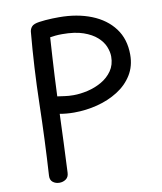

<svg xmlns="http://www.w3.org/2000/svg" viewBox="-88 -852 792 937"><g transform="rotate(-10 308.5 -383.0)"><path d="M121 -736Q123 -750 132.5 -760.5Q142 -771 170 -775Q184 -777 201 -778.5Q218 -780 235.5 -780.5Q253 -781 268 -781Q358 -781 428.5 -753Q499 -725 539 -671.5Q579 -618 579 -541Q579 -484 552 -440.5Q525 -397 479 -368Q433 -339 376.5 -324.5Q320 -310 261 -310Q242 -310 224.5 -311.5Q207 -313 190 -316Q187 -245 184.5 -172.5Q182 -100 178 -26Q177 -5 163 5Q149 15 131 15Q112 15 98.5 4.5Q85 -6 86 -27Q97 -204 101 -382Q105 -560 121 -736ZM193 -402Q210 -400 229 -397Q248 -394 273 -394Q306 -394 343 -402.5Q380 -411 412.5 -429.5Q445 -448 465.5 -477.5Q486 -507 486 -548Q486 -571 475.5 -597Q465 -623 440 -645.5Q415 -668 373.5 -682.5Q332 -697 269 -697Q250 -697 235.5 -695.5Q221 -694 209 -692Q206 -645 203 -597Q200 -549 197.5 -500.5Q195 -452 193 -402Z"/></g></svg>

Font: Playpen Sans
Style: Regular
Weight: 400
Designer: Laura Meseguer, Veronika Burian, José Scaglione, Kostas Bartsokas, Vera Evstafieva, Tom Grace, Yorlmar Campos
Foundry: TypeTogether
Version: Version 2.000